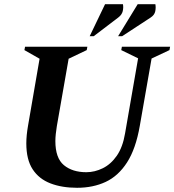

<svg xmlns="http://www.w3.org/2000/svg" viewBox="-20 -882 828 912"><path d="M346 10Q274 10 219.5 -11Q165 -32 135 -78Q105 -124 105 -201Q105 -220 107 -240.5Q109 -261 113 -284L168 -603L96 -644L99 -660H395L392 -644L306 -603L250 -283Q247 -264 245 -246Q243 -228 243 -212Q243 -131 283.5 -97.5Q324 -64 390 -64Q430 -64 468.5 -83Q507 -102 535 -142.5Q563 -183 574 -248L636 -605L556 -644L559 -660H788L785 -644L700 -604L644 -284Q625 -175 583.5 -110.5Q542 -46 482 -18Q422 10 346 10ZM406 -710 479 -862H564Q567 -846 563 -829Q559 -812 542 -799L425 -710ZM541 -710 634 -862H718Q721 -846 717.5 -828.5Q714 -811 696 -799L560 -710Z"/></svg>

Font: Spectral
Style: Bold Italic
Weight: 700
Italic angle: -10°
Designer: Jean-Baptiste Levee
Foundry: Production Type
Version: Version 2.001